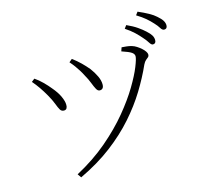

<svg xmlns="http://www.w3.org/2000/svg" viewBox="-120 -971 1240 1147"><g transform="rotate(-15 500.0 -397.5)"><path d="M817 -671Q801 -690 779 -711Q757 -732 725 -753L739 -772Q777 -755 803 -737Q829 -719 846 -703Q866 -685 874.5 -671Q883 -657 883 -641Q883 -630 878 -624.5Q873 -619 864 -619Q854 -619 844 -635.5Q834 -652 817 -671ZM904 -737Q886 -757 865 -775Q844 -793 811 -813L825 -832Q862 -816 889 -801Q916 -786 932 -771Q953 -753 962 -738.5Q971 -724 971 -709Q971 -698 966 -692.5Q961 -687 952 -687Q940 -687 930.5 -703Q921 -719 904 -737ZM354 -645 373 -661Q401 -640 423 -618.5Q445 -597 465 -573Q485 -546 498 -518.5Q511 -491 511 -467Q511 -451 504.5 -443.5Q498 -436 486 -436Q474 -436 465.5 -451.5Q457 -467 447.5 -492Q438 -517 422 -545Q413 -563 403 -579Q393 -595 381.5 -611Q370 -627 354 -645ZM107 -590 126 -605Q150 -589 173.5 -565.5Q197 -542 213 -522Q243 -487 256.5 -456.5Q270 -426 270 -407Q271 -394 266 -384.5Q261 -375 248 -375Q233 -375 225 -388.5Q217 -402 207.5 -427.5Q198 -453 178 -488Q162 -516 144.5 -541.5Q127 -567 107 -590ZM244 37 228 14Q338 -45 423 -117.5Q508 -190 569 -264Q630 -338 669 -403.5Q708 -469 726.5 -515.5Q745 -562 745 -578Q745 -592 730 -602.5Q715 -613 670 -628L678 -651Q690 -650 707 -648.5Q724 -647 740 -642Q754 -638 768 -629Q782 -620 794 -609.5Q806 -599 813.5 -588Q821 -577 821 -569Q821 -558 814.5 -552.5Q808 -547 799.5 -540Q791 -533 783 -517Q750 -443 704 -368Q658 -293 594 -220.5Q530 -148 444 -82.5Q358 -17 244 37Z"/></g></svg>

Font: Early Summer Mincho VF
Style: Regular
Weight: 250
Designer: GuiWonder
Version: Version 1.002